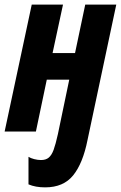

<svg xmlns="http://www.w3.org/2000/svg" viewBox="-29 -568 522 829"><path d="M94 228V109Q103 115 118.5 119Q134 123 148 123Q169 123 181.5 112.5Q194 102 202.5 79Q211 56 221 11L270 -224H173L126 0H-9L108 -548H243L198 -339H295L339 -548H473L349 36Q329 137 287 189Q245 241 166 241Q124 241 94 228Z"/></svg>

Font: Noto Sans Display Ex Bold Cond
Style: Italic
Weight: 800
Width: 3
Italic angle: -12°
Designer: Monotype Design team
Foundry: Monotype Imaging Inc.
Version: Version 1.000